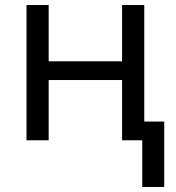

<svg xmlns="http://www.w3.org/2000/svg" viewBox="-20 -556 697 761"><path d="M543.9 185.1V0H463.9V-238.8H172.9V0H85V-536.1H172.9V-313H463.9V-536.1H551.8V-74.2H630.9V185.1Z"/></svg>

Font: Kurinto Seri
Style: Regular
Weight: 400
Designer: Kurinto was developed by Clint Goss from a range of fonts that are compatible with the SIL Open Font License Version 1.1
Foundry: Clinton F. Goss
Version: Version 2.196; July 25, 2020